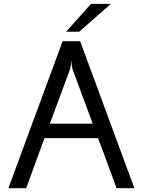

<svg xmlns="http://www.w3.org/2000/svg" viewBox="-20 -986 748 1006"><path d="M308.1 -770H399.9L684.1 0H590.8L494.1 -262.2H212.9L117.2 0H23.9ZM354 -671.9Q352.5 -645 347.2 -624L241.2 -337.9H465.8L359.9 -624Q354 -647 354 -671.9ZM457 -965.8H561L395 -819.8H326.2Z"/></svg>

Font: Junction Regular
Style: Regular
Weight: 500
Designer: Caroline Hadilaksono
Foundry: Caroline Hadilaksono
Version: Version 1.056